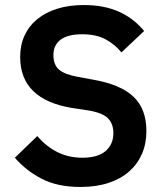

<svg xmlns="http://www.w3.org/2000/svg" viewBox="-20 -730 651 762"><path d="M299 12Q209 12 146.5 -20Q84 -52 39 -104L128 -190Q164 -148 208.5 -126Q253 -104 307 -104Q368 -104 399 -130.5Q430 -157 430 -202Q430 -237 410 -259Q390 -281 335 -291L269 -301Q60 -334 60 -504Q60 -551 77.5 -589Q95 -627 128 -654Q161 -681 207.5 -695.5Q254 -710 313 -710Q392 -710 451 -684Q510 -658 552 -607L462 -522Q436 -554 399 -574Q362 -594 306 -594Q249 -594 220.5 -572.5Q192 -551 192 -512Q192 -472 215 -453Q238 -434 289 -425L354 -413Q460 -394 510.5 -345.5Q561 -297 561 -210Q561 -160 543.5 -119.5Q526 -79 492.5 -49.5Q459 -20 410.5 -4Q362 12 299 12Z"/></svg>

Font: IBM Plex Sans Thai Looped SemiBold
Style: Regular
Weight: 600
Designer: Mike Abbink, Paul van der Laan, Pieter van Rosmalen, Ben Mitchell, Mark Frömberg
Foundry: Bold Monday
Version: Version 1.1